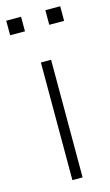

<svg xmlns="http://www.w3.org/2000/svg" viewBox="-114 -722 439 763"><g transform="rotate(-15 106.0 -340.0)"><path d="M85 0V-484H127V0ZM156 -620V-680H217V-620ZM-5 -620V-680H56V-620Z"/></g></svg>

Font: Nunito Sans 12pt ExtraLight
Style: Regular
Weight: 200
Designer: Vernon Adams
Foundry: Vernon Adams
Version: Version 3.101;gftools[0.9.27]